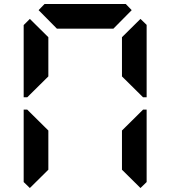

<svg xmlns="http://www.w3.org/2000/svg" viewBox="-20 -1020 856 965"><path d="M130 -75 99 -105V-469H117L130 -456L223 -364V-167ZM130 -544 117 -531H99V-894L130 -925L223 -833V-636ZM174 -969 204 -1000H612L642 -969L550 -876H266ZM686 -925 717 -895V-531H699L686 -544L593 -636V-833ZM686 -456 699 -469H717V-105L686 -75L593 -167V-364Z"/></svg>

Font: DSEG7 Classic Mini
Style: Bold
Weight: 700
Designer: Keshikan(Twitter:@keshinomi_88pro)
Version: Version 0.46